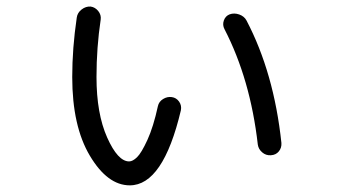

<svg xmlns="http://www.w3.org/2000/svg" viewBox="-20 -554 1040 580"><path d="M758.8 -117.2Q736.3 -314.5 658.2 -465.8Q651.4 -478.5 656.2 -492.2Q661.1 -505.9 673.8 -510.7Q687.5 -515.6 702.6 -510.3Q717.8 -504.9 724.6 -492.2Q807.6 -334 830.1 -122.1Q831.1 -107.4 822.3 -96.7Q813.5 -85.9 798.3 -85Q783.2 -84 772 -93.8Q760.7 -103.5 758.8 -117.2ZM372.1 5.9Q304.7 5.9 251.5 -83.5Q198.2 -172.9 198.2 -321.3Q198.2 -408.2 211.9 -501Q213.9 -515.6 226.6 -525.4Q239.3 -535.2 253.9 -534.2Q267.6 -532.2 276.9 -520.5Q286.1 -508.8 284.2 -495.1Q271.5 -410.2 271.5 -321.3Q271.5 -210.9 303.7 -138.7Q335.9 -66.4 370.1 -66.4Q380.9 -66.4 394 -79.1Q407.2 -91.8 425.3 -131.3Q443.4 -170.9 457 -233.4Q460 -247.1 472.7 -254.9Q485.4 -262.7 499 -260.7Q512.7 -258.8 521 -247.1Q529.3 -235.4 526.4 -220.7Q472.7 5.9 372.1 5.9Z"/></svg>

Font: Rounded-X Mgen+ 2m regular
Style: Regular
Weight: 400
Designer: [Source Han Sans]
Ryoko NISHIZUKA  (kana & ideographs); Paul D. Hunt (Latin, Greek & Cyrillic); Wenlong ZHANG  (bopomofo
Version: Version 1.059.20150602